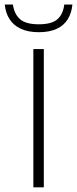

<svg xmlns="http://www.w3.org/2000/svg" viewBox="-50 -806 331 826"><path d="M93.5 0V-595H138.5V0ZM117 -667.5Q71 -667.5 39.5 -682.2Q8 -697 -9 -723.8Q-26 -750.5 -29.5 -786.5H5.5Q11.5 -745 36.5 -723.2Q61.5 -701.5 117 -701.5Q172.5 -701.5 197 -723.2Q221.5 -745 226.5 -786.5H261.5Q258 -750 241.5 -723.2Q225 -696.5 194 -682Q163 -667.5 117 -667.5Z"/></svg>

Font: Encode Sans SC ExtraLight
Style: Regular
Weight: 250
Designer: Multiple Designers
Foundry: Impallari Type
Version: Version 3.002